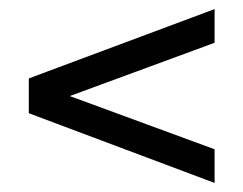

<svg xmlns="http://www.w3.org/2000/svg" viewBox="-20 -508 540 426"><path d="M456.1 -487.8V-413.1L134.8 -294.9L456.1 -176.8V-102.1L43.9 -256.8V-334Z"/></svg>

Font: Halibut Exp
Style: Regular
Weight: 400
Width: 7
Designer: Matteo Maggi
Foundry: Collletttivo
Version: Version 3.080 | FøM Fix